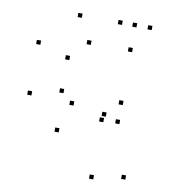

<svg xmlns="http://www.w3.org/2000/svg" viewBox="-84 -615 788 897"><g transform="rotate(10 310.0 -167.0)"><path d="M566.6 185V165H546.6V185ZM566.6 -524.2V-544.2H546.6V-524.2ZM425.8 -524.2V-544.2H405.8V-524.2ZM425.8 -88.7V-108.7H405.8V-88.7ZM418.8 -61.2V-81.2H398.8V-61.2ZM418.8 210V190H398.8V210ZM235.2 -524.2V-544.2H215.2V-524.2ZM66.2 -366.4V-386.4H46.2V-366.4ZM66.2 -126.1V-146.1H46.2V-126.1ZM221.8 21.9V1.9H201.8V21.9ZM494.3 -65.5V-85.5H474.3V-65.5ZM494.3 -155.8V-175.8H474.3V-155.8ZM268.2 -113.7V-133.7H248.2V-113.7ZM211.9 -162.4V-182.4H191.9V-162.4ZM211.9 -319.5V-339.5H191.9V-319.5ZM298.4 -406.8V-426.8H278.4V-406.8ZM494.3 -406.8V-426.8H474.3V-406.8ZM494.3 -524.2V-544.2H474.3V-524.2Z"/></g></svg>

Font: Monaspace Krypton Dots Var
Style: Regular
Weight: 400
Designer: Riley Cran and the Lettermatic Team
Version: Version 1.100 (Monaspace Krypton Dots)